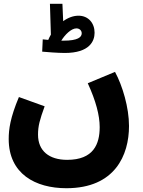

<svg xmlns="http://www.w3.org/2000/svg" viewBox="-20 -764 754 1015"><path d="M322 -484C454 -484 480 -547 480 -591C480 -642 447 -681 395 -681C368 -681 340 -671 314 -652L310 -744H244L249 -581C244 -572 239 -563 235 -553C224 -554 214 -555 206 -556L203 -491C223 -489 285 -484 322 -484ZM384 -614C401 -614 412 -602 412 -588C412 -568 393 -549 315 -549C311 -549 308 -549 304 -549C322 -579 356 -614 384 -614ZM26 -29C26 155 167 231 331 231C588 231 662 56 662 -98C662 -195 628 -310 588 -384L444 -324C487 -230 507 -154 507 -92C507 -3 475 81 335 81C240 81 181 34 181 -52C181 -98 190 -130 216 -202L80 -251C34 -142 26 -80 26 -29Z"/></svg>

Font: Noto Sans Arabic UI SmCn XBd
Style: Regular
Weight: 800
Width: 4
Designer: Monotype Design Team, Nadine Chahine and Nizar Qandah
Foundry: Monotype Imaging Inc.
Version: Version 2.010